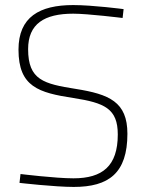

<svg xmlns="http://www.w3.org/2000/svg" viewBox="-20 -731 576 758"><path d="M468 -695C468 -695 346 -711 269 -711C136 -711 53 -664 53 -535C53 -388 133 -365 270 -344C393 -325 445 -302 445 -200C445 -75 384 -27 270 -27C199 -27 61 -44 61 -44L57 -9C57 -9 196 7 271 7C409 7 483 -47 483 -203C483 -329 411 -359 279 -380C153 -400 91 -415 91 -537C91 -637 155 -677 269 -677C327 -677 464 -660 464 -660Z"/></svg>

Font: TitilliumText22L
Style: 1 wt
Weight: 100
Designer: Campivisivi
Foundry: Campivisivi
Version: 1.000